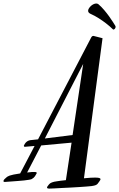

<svg xmlns="http://www.w3.org/2000/svg" viewBox="-200 -965 685 1105"><path d="M19 -163.1 325.2 -750Q326.7 -752.9 328.6 -754.6Q330.6 -756.3 333 -757.8Q335.9 -758.8 338.4 -758.3Q340.8 -757.8 344.2 -756.8L390.1 -745.1L283.2 61Q303.7 58.6 320.6 57.9Q337.4 57.1 347.2 57.1Q361.8 57.1 368.9 58.8Q376 60.5 377.7 63.5Q379.4 66.4 377.2 70.6Q375 74.7 371.1 80.1Q366.7 85 364.5 88.9Q362.3 92.8 358.4 95.9Q354.5 99.1 347.4 101.6Q340.3 104 326.2 106Q316.4 107.4 297.4 108.6Q278.3 109.9 254.6 111.6Q231 113.3 205.1 114.5Q179.2 115.7 156.5 116.9Q133.8 118.2 116.5 119.1Q99.1 120.1 92.8 120.1Q72.3 121.6 70.8 116Q69.3 110.4 82 96.2Q92.3 82.5 128.9 78.1Q134.3 77.1 147.5 75.4Q160.6 73.7 179.2 71.8L211.9 -144L37.1 -127.9L-43.9 27.8Q-13.7 23.9 0 24.7Q13.7 25.4 11.2 32.2Q7.8 39.6 1.2 49.3Q-5.4 59.1 -18.1 65.9Q-22.5 67.9 -34.2 69.8Q-45.9 71.8 -61.5 73.5Q-77.1 75.2 -94.5 76.4Q-111.8 77.6 -127.2 78.9Q-142.6 80.1 -154.3 80.8Q-166 81.5 -169.9 82Q-182.1 83 -179.7 75Q-177.2 66.9 -162.1 55.2Q-159.7 53.2 -156 50.8Q-152.3 48.3 -144 45.4Q-135.7 42.5 -121.6 39.6Q-107.4 36.6 -84 33.2L-1 -125L-57.1 -120.1Q-60.5 -120.1 -62 -123Q-64 -127 -61 -129.9L-57.1 -137.2Q-46.4 -154.3 -26.9 -158.2ZM217.8 -188 278.8 -597.2 58.1 -168ZM463.4 -816.9Q464.4 -815.4 464.8 -814Q465.3 -812.5 465.3 -810.1Q465.3 -804.7 461.2 -799.8Q457 -794.9 453.1 -794.9Q450.2 -794.9 449.2 -796.9Q431.2 -814.5 410.2 -830.6Q392.1 -844.7 368.9 -859.6Q345.7 -874.5 320.3 -885.7Q307.1 -892.1 307.1 -902.8Q307.1 -909.7 311.8 -917Q316.4 -924.3 323.2 -930.7Q330.1 -937 338.4 -940.9Q346.7 -944.8 354 -944.8Q360.8 -944.8 366.2 -940.9Q384.3 -925.3 399.9 -906.7Q415.5 -888.2 428 -870.8Q440.4 -853.5 449.5 -839.1Q458.5 -824.7 463.4 -816.9Z"/></svg>

Font: Mervale Script
Style: Regular
Weight: 400
Designer: Astigmatic (AOETI)
Foundry: Astigmatic (AOETI)
Version: Version 1.000